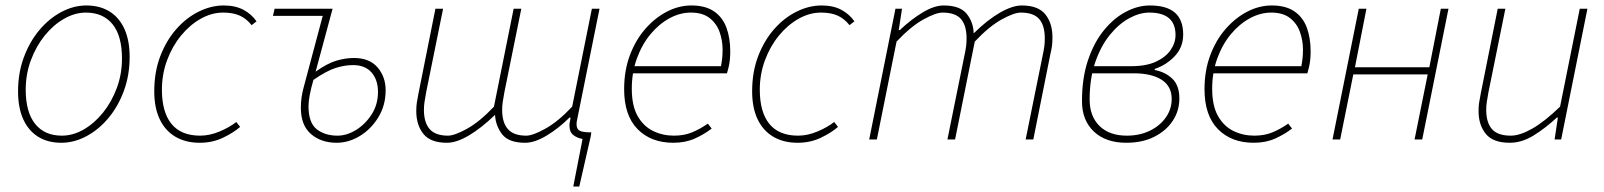

<svg xmlns="http://www.w3.org/2000/svg" viewBox="-20 -510 5866 702"><path d="M204 12Q155 12 119.5 -10Q84 -32 65 -74Q46 -116 46 -176Q46 -243 67 -300Q88 -357 123.5 -399.5Q159 -442 204 -466Q249 -490 296 -490Q345 -490 380.5 -468Q416 -446 435 -404Q454 -362 454 -302Q454 -235 433 -178Q412 -121 376.5 -78.5Q341 -36 296 -12Q251 12 204 12ZM206 -14Q247 -14 286 -36.5Q325 -59 356.5 -98Q388 -137 407 -188Q426 -239 426 -296Q426 -379 391.5 -421.5Q357 -464 294 -464Q254 -464 214.5 -441.5Q175 -419 143.5 -380Q112 -341 93 -290Q74 -239 74 -182Q74 -100 108.5 -57Q143 -14 206 -14Z M710 12Q659 12 621.5 -10Q584 -32 564 -74Q544 -116 544 -176Q544 -247 566 -304.5Q588 -362 624.5 -403.5Q661 -445 706.5 -467.5Q752 -490 798 -490Q840 -490 869.5 -474.5Q899 -459 918 -432L900 -418Q881 -442 856.5 -453Q832 -464 796 -464Q754 -464 714 -441.5Q674 -419 642 -380Q610 -341 591 -290Q572 -239 572 -182Q572 -100 607 -57Q642 -14 712 -14Q747 -14 783.5 -29.5Q820 -45 844 -64L858 -46Q834 -25 795.5 -6.5Q757 12 710 12Z M1211 12Q1154 12 1117 -20Q1080 -52 1080 -116Q1080 -136 1082.5 -153Q1085 -170 1088 -182L1160 -452H978L984 -478H1196L1134 -248Q1176 -278 1209.5 -288Q1243 -298 1274 -298Q1331 -298 1360.5 -263.5Q1390 -229 1390 -180Q1390 -125 1363.5 -81.5Q1337 -38 1296 -13Q1255 12 1211 12ZM1214 -14Q1248 -14 1282 -35Q1316 -56 1339 -92Q1362 -128 1362 -174Q1362 -218 1338.5 -245Q1315 -272 1271 -272Q1240 -272 1207 -261.5Q1174 -251 1126 -218Q1117 -187 1112.5 -163Q1108 -139 1108 -122Q1108 -61 1138 -37.5Q1168 -14 1214 -14Z M2076 172 2110 -2Q2091 -5 2076.5 -16Q2062 -27 2062 -52Q2062 -58 2063.5 -64Q2065 -70 2066 -80H2062Q2023 -41 1979 -14.5Q1935 12 1900 12Q1840 12 1816 -19Q1792 -50 1790 -90Q1739 -41 1694 -14.5Q1649 12 1614 12Q1554 12 1528 -20.5Q1502 -53 1502 -104Q1502 -122 1504 -134.5Q1506 -147 1510 -168L1572 -478H1600L1538 -172Q1534 -150 1532 -136.5Q1530 -123 1530 -108Q1530 -62 1551 -38Q1572 -14 1618 -14Q1642 -14 1688 -39.5Q1734 -65 1786 -120L1858 -478H1886L1824 -172Q1820 -150 1818 -136.5Q1816 -123 1816 -108Q1816 -62 1837 -38Q1858 -14 1904 -14Q1928 -14 1974 -39.5Q2020 -65 2072 -120L2144 -478H2172L2090 -72Q2089 -68 2088.5 -64.5Q2088 -61 2088 -56Q2088 -38 2099.5 -32Q2111 -26 2142 -26L2140 -12L2098 172Z M2442 12Q2360 12 2311 -38Q2262 -88 2262 -184Q2262 -252 2283 -308Q2304 -364 2339.5 -404.5Q2375 -445 2418.5 -467.5Q2462 -490 2508 -490Q2559 -490 2590.5 -468.5Q2622 -447 2636 -409Q2650 -371 2650 -322Q2650 -306 2648.5 -291.5Q2647 -277 2644 -264.5Q2641 -252 2638 -242H2286L2292 -268H2616Q2619 -283 2620.5 -297.5Q2622 -312 2622 -328Q2622 -362 2611 -393Q2600 -424 2574.5 -444Q2549 -464 2506 -464Q2466 -464 2427.5 -443Q2389 -422 2358 -384.5Q2327 -347 2308.5 -296Q2290 -245 2290 -186Q2290 -123 2311.5 -85.5Q2333 -48 2368 -31Q2403 -14 2444 -14Q2482 -14 2511.5 -26.5Q2541 -39 2568 -58L2582 -40Q2555 -19 2520.5 -3.5Q2486 12 2442 12Z M2896 12Q2845 12 2807.5 -10Q2770 -32 2750 -74Q2730 -116 2730 -176Q2730 -247 2752 -304.5Q2774 -362 2810.5 -403.5Q2847 -445 2892.5 -467.5Q2938 -490 2984 -490Q3026 -490 3055.5 -474.5Q3085 -459 3104 -432L3086 -418Q3067 -442 3042.5 -453Q3018 -464 2982 -464Q2940 -464 2900 -441.5Q2860 -419 2828 -380Q2796 -341 2777 -290Q2758 -239 2758 -182Q2758 -100 2793 -57Q2828 -14 2898 -14Q2933 -14 2969.5 -29.5Q3006 -45 3030 -64L3044 -46Q3020 -25 2981.5 -6.5Q2943 12 2896 12Z M3158 0 3254 -478H3278L3266 -400H3270Q3311 -439 3353.5 -464.5Q3396 -490 3430 -490Q3490 -490 3514.5 -459.5Q3539 -429 3540 -388Q3591 -438 3636.5 -464Q3682 -490 3716 -490Q3776 -490 3802 -457.5Q3828 -425 3828 -374Q3828 -356 3826.5 -343.5Q3825 -331 3820 -310L3758 0H3730L3792 -306Q3797 -329 3798.5 -342Q3800 -355 3800 -370Q3800 -417 3779.5 -440.5Q3759 -464 3712 -464Q3688 -464 3642.5 -439Q3597 -414 3544 -358L3472 0H3444L3506 -306Q3511 -329 3512.5 -342Q3514 -355 3514 -370Q3514 -417 3493.5 -440.5Q3473 -464 3426 -464Q3402 -464 3356.5 -439Q3311 -414 3258 -358L3186 0Z M4098 12Q4023 12 3979.5 -29Q3936 -70 3936 -140Q3936 -226 3958.5 -291.5Q3981 -357 4017.5 -401Q4054 -445 4097.5 -467.5Q4141 -490 4184 -490Q4246 -490 4276 -463.5Q4306 -437 4306 -384Q4306 -337 4275 -304.5Q4244 -272 4202 -258V-254Q4240 -247 4266 -222.5Q4292 -198 4292 -150Q4292 -105 4268 -68.5Q4244 -32 4200.5 -10Q4157 12 4098 12ZM4100 -14Q4147 -14 4184 -32Q4221 -50 4242.5 -80.5Q4264 -111 4264 -148Q4264 -195 4227 -218.5Q4190 -242 4125 -242H3959L3964 -268H4116Q4171 -268 4206.5 -284.5Q4242 -301 4260 -327Q4278 -353 4278 -382Q4278 -464 4182 -464Q4147 -464 4109 -443.5Q4071 -423 4038 -382.5Q4005 -342 3984.5 -282.5Q3964 -223 3964 -146Q3964 -85 4000 -49.5Q4036 -14 4100 -14Z M4564 12Q4482 12 4433 -38Q4384 -88 4384 -184Q4384 -252 4405 -308Q4426 -364 4461.5 -404.5Q4497 -445 4540.5 -467.5Q4584 -490 4630 -490Q4681 -490 4712.5 -468.5Q4744 -447 4758 -409Q4772 -371 4772 -322Q4772 -306 4770.5 -291.5Q4769 -277 4766 -264.5Q4763 -252 4760 -242H4408L4414 -268H4738Q4741 -283 4742.5 -297.5Q4744 -312 4744 -328Q4744 -362 4733 -393Q4722 -424 4696.5 -444Q4671 -464 4628 -464Q4588 -464 4549.5 -443Q4511 -422 4480 -384.5Q4449 -347 4430.5 -296Q4412 -245 4412 -186Q4412 -123 4433.5 -85.5Q4455 -48 4490 -31Q4525 -14 4566 -14Q4604 -14 4633.5 -26.5Q4663 -39 4690 -58L4704 -40Q4677 -19 4642.5 -3.5Q4608 12 4564 12Z M4852 0 4948 -478H4976L4934 -264H5206L5248 -478H5276L5180 0H5152L5200 -238H4928L4880 0Z M5500 12Q5439 12 5412.5 -20.5Q5386 -53 5386 -104Q5386 -122 5388 -134.5Q5390 -147 5394 -168L5456 -478H5484L5422 -172Q5418 -150 5416 -136.5Q5414 -123 5414 -108Q5414 -62 5435 -38Q5456 -14 5504 -14Q5537 -14 5582 -39.5Q5627 -65 5684 -120L5756 -478H5784L5688 0H5664L5676 -80H5672Q5630 -41 5587 -14.5Q5544 12 5500 12Z"/></svg>

Font: Source Sans 3
Style: Italic
Weight: 200
Italic angle: -11°
Designer: Paul D. Hunt
Foundry: Adobe
Version: Version 3.046;hotconv 1.0.118;makeotfexe 2.5.65603